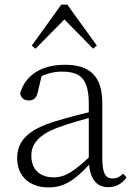

<svg xmlns="http://www.w3.org/2000/svg" viewBox="-20 -805 586 839"><path d="M191 14C263 14 309 -20 373 -89H392L386 -134C305 -55 264 -30 215 -30C156 -30 117 -62 117 -125C117 -175 148 -217 237 -249C286 -267 344 -283 397 -297V-321C343 -309 282 -293 225 -276C101 -239 55 -188 55 -114C55 -31 114 14 191 14ZM453 13C485 13 513 -1 533 -30L518 -46C502 -31 490 -25 473 -25C443 -25 427 -44 427 -113V-354C427 -473 372 -522 263 -522C161 -522 90 -476 68 -397C72 -377 85 -366 105 -366C126 -366 139 -375 145 -402L164 -482L128 -454C171 -481 210 -492 250 -492C330 -492 368 -463 368 -350V-102C371 -30 397 13 453 13ZM387 -592 403 -606 274 -785H248L119 -606L135 -592L284 -743H239Z"/></svg>

Font: Source Han Serif CN VF
Style: Regular
Weight: 250
Designer: Ryoko NISHIZUKA 西塚涼子 (kana & ideographs); Frank Grießhammer (Latin, Greek & Cyrillic); Wenlong ZHANG 张文龙 (bopomofo); San
Foundry: Adobe
Version: Version 2.002;hotconv 1.1.0;makeotfexe 2.6.0